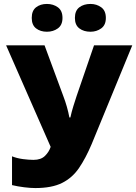

<svg xmlns="http://www.w3.org/2000/svg" viewBox="-20 -944 691 974"><path d="M651 -714 445 -213Q415 -142 381 -92Q347 -42 295 -16Q243 10 159 10Q135 10 102.5 6Q70 2 41 -5V-151Q66 -141 96 -137Q126 -133 150 -133Q188 -133 208.5 -153.5Q229 -174 237 -199L11 -714H206L301 -457Q322 -402 332 -348H337Q343 -376 352 -405Q361 -434 369 -458L457 -714ZM141 -853Q141 -890 163 -907Q185 -924 218 -924Q250 -924 273.5 -907Q297 -890 297 -853Q297 -817 273.5 -800Q250 -783 218 -783Q185 -783 163 -800Q141 -817 141 -853ZM360 -853Q360 -890 382.5 -907Q405 -924 439 -924Q470 -924 493.5 -907Q517 -890 517 -853Q517 -817 493.5 -800Q470 -783 439 -783Q405 -783 382.5 -800Q360 -817 360 -853Z"/></svg>

Font: Noto Sans Disp ExtBd
Style: Regular
Weight: 800
Designer: Monotype Design Team
Foundry: Monotype Imaging Inc.
Version: Version 2.000;GOOG;noto-source:20170915:90ef993387c0; ttfaut